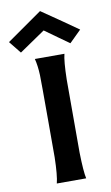

<svg xmlns="http://www.w3.org/2000/svg" viewBox="-145 -899 545 946"><g transform="rotate(-10 127.0 -425.5)"><path d="M305 -727 246 -669Q232 -679 192.5 -707Q153 -735 127 -754Q40 -695 -2 -666L-51 -727L126 -851Q246 -769 305 -727ZM60 -623H208Q199 -589 197 -496V-312V-130Q199 -35 207 0H60Q70 -38 72 -129V-314Q72 -511 71 -541Q69 -589 60 -623Z"/></g></svg>

Font: GFS Neohellenic Rg
Style: Bold
Weight: 700
Designer: Designed by Takis Katsoulidis and George D. Matthiopoulos.
Foundry: Designed by Takis Katsoulidis and George D. Matthiopoulos.
Version: Version 1.0